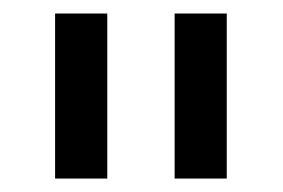

<svg xmlns="http://www.w3.org/2000/svg" viewBox="-20 -727 419 284"><path d="M138.7 -462.9H61.5V-707H138.7ZM315.4 -462.9H238.3V-707H315.4Z"/></svg>

Font: WEMIX Pretendard Variable
Style: Regular
Weight: 400
Designer: Base glyphs from Inter by Rasmus Andersson; Hangeul glyphs from Noto Sans CJK(Source Han Sans) by Jang Soo-young and Kan
Foundry: Kil Hyung-jin
Version: Version 1.000;Glyphs 3.2 (3208)